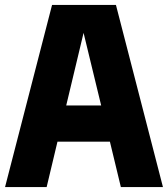

<svg xmlns="http://www.w3.org/2000/svg" viewBox="-22 -760 682 780"><path d="M-1.5 0 189.5 -740H449L640 0H469L424.5 -184.5H211.5L167.5 0ZM247 -331.5H389L317.5 -626.5Z"/></svg>

Font: Encode Sans Condensed Condensed ExtraBold
Style: Regular
Weight: 800
Width: 3
Designer: Multiple Designers
Foundry: Impallari Type
Version: Version 3.000; ttfautohint (v1.8.3) -l 8 -r 50 -G 200 -x 14 